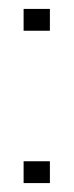

<svg xmlns="http://www.w3.org/2000/svg" viewBox="-20 -411 166 431"><path d="M33 0V-49H92V0ZM33 -342V-391H92V-342Z"/></svg>

Font: Foldit Light
Style: Regular
Weight: 300
Version: Version 1.003